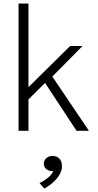

<svg xmlns="http://www.w3.org/2000/svg" viewBox="-20 -740 553 1086"><path d="M85 0V-720H141V-247L377 -480H447L276 -307L483 0H413L235 -271L141 -178V0ZM230.5 326.5 203.5 295.5Q232 281.5 253.8 263.2Q275.5 245 280.5 228Q266 229 254 223.8Q242 218.5 235 208.5Q228 198.5 228 186Q228 167 242 154.5Q256 142 277.5 142Q301.5 142 316 157.2Q330.5 172.5 330.5 200Q330.5 221.5 318.8 244Q307 266.5 284.5 287.8Q262 309 230.5 326.5Z"/></svg>

Font: Geologica Roman Thin
Style: Regular
Weight: 250
Designer: Sindre Bremnes, Frode Helland
Foundry: Monokrom Skriftforlag AS
Version: Version 1.010;gftools[0.9.28]